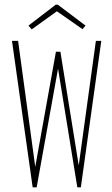

<svg xmlns="http://www.w3.org/2000/svg" viewBox="-20 -797 478 817"><path d="M119 0 31 -623H57L130 -87L218 -577H237L315 -93L388 -623H411L324 0H309L227 -505L136 0ZM115 -672 101 -688 217 -777H226L344 -688L331 -673L222 -749Z"/></svg>

Font: Inconsolata SemiCondensed ExtraLight
Style: Regular
Weight: 200
Width: 4
Monospace: yes
Designer: Raph Levien, Cyreal, Brenton Simpson
Foundry: Raph Levien, Cyreal, Google
Version: Version 3.100; ttfautohint (v1.8.4.7-5d5b)